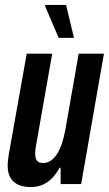

<svg xmlns="http://www.w3.org/2000/svg" viewBox="-20 -744 440 776"><path d="M105 12Q74 12 53.5 2.5Q33 -7 22 -26Q11 -45 11 -74Q11 -85 12.5 -97.5Q14 -110 16 -123L88 -527H191L125 -152Q124 -145 123 -138Q122 -131 122 -124Q122 -112 125 -103Q128 -94 135.5 -89.5Q143 -85 155 -85Q170 -85 184 -94Q198 -103 209.5 -120Q221 -137 229.5 -162Q238 -187 244 -219L298 -527H400L308 0H225V-66H221Q206 -39 188 -21.5Q170 -4 149 4Q128 12 105 12ZM217 -591 162 -720 163 -724H247L279 -591Z"/></svg>

Font: Archivo ExtraCondensed SemiBold
Style: Italic
Weight: 600
Width: 2
Italic angle: -10°
Designer: Hector Gatti
Foundry: Omnibus-Type
Version: Version 2.001